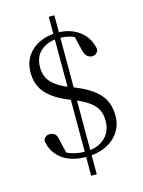

<svg xmlns="http://www.w3.org/2000/svg" viewBox="-137 -893 815 1097"><g transform="rotate(-15 270.5 -345.0)"><path d="M266 14Q176 14 122 -26Q68 -66 56 -136Q61 -152 70.5 -159Q80 -166 94 -166Q110 -166 122.5 -157Q135 -148 139 -123L163 -22L114 -70Q151 -40 186.5 -28.5Q222 -17 269 -17Q338 -17 380.5 -55Q423 -93 423 -158Q423 -194 410.5 -220.5Q398 -247 367.5 -270.5Q337 -294 283 -316L243 -332Q162 -366 121 -413.5Q80 -461 80 -533Q80 -590 107 -630.5Q134 -671 180.5 -693Q227 -715 285 -715Q362 -715 415.5 -675.5Q469 -636 482 -565Q479 -549 469 -541Q459 -533 445 -533Q430 -533 417 -543Q404 -553 397 -580L373 -680L425 -633Q389 -662 358 -672Q327 -682 290 -682Q224 -682 182 -647.5Q140 -613 140 -547Q140 -494 173 -458.5Q206 -423 275 -396L303 -386Q376 -356 415.5 -323Q455 -290 470 -253Q485 -216 485 -173Q485 -115 456 -73Q427 -31 378 -8.5Q329 14 266 14ZM262 125V-355H295V125ZM263 -355V-815H296V-355Z"/></g></svg>

Font: Noto Serif KR ExtraLight Light
Style: Regular
Weight: 300
Version: Version 2.003-H1;hotconv 1.1.1;makeotfexe 2.6.0